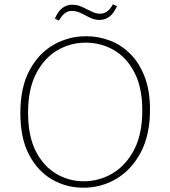

<svg xmlns="http://www.w3.org/2000/svg" viewBox="-20 -869 794 896"><path d="M369 7Q290 7 223 -31.5Q156 -70 115.5 -147Q75 -224 75 -341Q75 -462 118 -541.5Q161 -621 231 -660.5Q301 -700 382 -700Q440 -700 493.5 -679.5Q547 -659 589 -616.5Q631 -574 655.5 -509.5Q680 -445 680 -357Q680 -240 637.5 -159Q595 -78 524.5 -35.5Q454 7 369 7ZM371 -23Q442 -23 504.5 -59.5Q567 -96 605.5 -169.5Q644 -243 644 -354Q644 -460 607.5 -530.5Q571 -601 511 -635.5Q451 -670 380 -670Q309 -670 248 -634.5Q187 -599 149 -526.5Q111 -454 111 -343Q111 -234 147 -163.5Q183 -93 242.5 -58Q302 -23 371 -23ZM255 -773 236 -782Q251 -817 271.5 -832Q292 -847 316 -847Q341 -847 363.5 -836.5Q386 -826 407 -815.5Q428 -805 446 -805Q464 -805 478.5 -814.5Q493 -824 507 -849L526 -840Q510 -805 489.5 -790.5Q469 -776 445 -776Q421 -776 400 -786.5Q379 -797 358.5 -807.5Q338 -818 314 -818Q280 -818 255 -773Z"/></svg>

Font: Bitter ExtraLight
Style: Regular
Weight: 200
Designer: Sol Matas, and Bitter project Authors
Foundry: Sol Matas
Version: Version 2.001